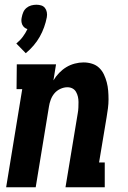

<svg xmlns="http://www.w3.org/2000/svg" viewBox="-20 -792 540 812"><path d="M89 -567 49 -608Q65 -621 76.5 -636.5Q88 -652 96 -669Q89 -671 83 -676Q77 -681 74 -688Q71 -695 70.5 -703Q70 -711 72 -719Q74 -730 78.5 -740.5Q83 -751 92 -758.5Q101 -766 112 -769Q123 -772 134 -772Q145 -772 154.5 -769Q164 -766 170 -758.5Q176 -751 178 -740.5Q180 -730 178 -719Q174 -698 166.5 -677Q159 -656 148 -636.5Q137 -617 122 -599.5Q107 -582 89 -567ZM6 0 74 -415H50L51 -520H217L206 -452Q216 -469 230 -483.5Q244 -498 260.5 -508Q277 -518 296 -523Q315 -528 333 -528Q352 -528 369.5 -522.5Q387 -517 399.5 -505Q412 -493 419.5 -477Q427 -461 431.5 -444Q436 -427 437.5 -408.5Q439 -390 439 -371.5Q439 -353 436.5 -334Q434 -315 431 -297L399 -105H423V0H257L309 -314Q311 -325 311.5 -337Q312 -349 312 -360.5Q312 -372 309.5 -383Q307 -394 301.5 -403.5Q296 -413 286.5 -418Q277 -423 265 -423Q250 -423 235 -416Q220 -409 210 -397Q200 -385 194.5 -370Q189 -355 187 -341L131 0Z"/></svg>

Font: Iosevka Curly Slab Extrabold
Style: Italic
Weight: 800
Italic angle: -9°
Monospace: yes
Designer: Belleve Invis
Foundry: Belleve Invis
Version: Version 22.1.2; ttfautohint (v1.8.4)